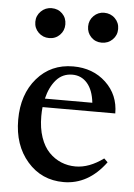

<svg xmlns="http://www.w3.org/2000/svg" viewBox="-51 -717 536 768"><g transform="rotate(5 217.0 -333.5)"><path d="M64.9 -617.7Q64.9 -642.6 82.8 -660.2Q100.6 -677.7 125.5 -677.7Q151.4 -677.7 168.5 -660.6Q185.5 -643.6 185.5 -617.7Q185.5 -592.3 168.2 -575Q150.9 -557.6 125.5 -557.6Q100.1 -557.6 82.5 -575Q64.9 -592.3 64.9 -617.7ZM336.4 -557.6Q311 -557.6 293.9 -575Q276.9 -592.3 276.9 -617.7Q276.9 -642.6 294.4 -660.2Q312 -677.7 336.4 -677.7Q362.3 -677.7 379.9 -660.4Q397.5 -643.1 397.5 -617.7Q397.5 -592.3 379.9 -575Q362.3 -557.6 336.4 -557.6ZM232.9 11.2Q144.5 11.2 87.6 -54.2Q30.8 -119.6 30.8 -221.7Q30.8 -323.7 86.7 -388.4Q142.6 -453.1 231.9 -453.1Q311 -453.1 363.3 -404.1Q415.5 -355 415.5 -280.3H123.5Q121.6 -264.2 121.6 -243.7Q121.6 -195.8 134.3 -158.9Q147 -122.1 168.7 -99.9Q190.4 -77.6 217.5 -66.4Q244.6 -55.2 275.4 -55.2Q330.1 -55.2 387.2 -97.2L401.9 -83Q332.5 11.2 232.9 11.2ZM231.4 -419.9Q191.9 -419.9 166.5 -390.9Q141.1 -361.8 129.9 -314.9H320.3Q314.9 -365.2 291.3 -392.6Q267.6 -419.9 231.4 -419.9Z"/></g></svg>

Font: Elstob 10pt Medium
Style: Regular
Weight: 500
Designer: Peter S. Baker
Version: Version 1.015